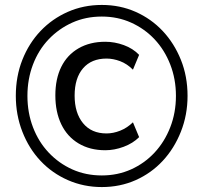

<svg xmlns="http://www.w3.org/2000/svg" viewBox="-20 -748 822 777"><path d="M392 9Q319 9 255 -19Q191 -47 144 -97Q97 -147 70.5 -215Q44 -283 44 -360Q44 -439 70.5 -506Q97 -573 144 -622.5Q191 -672 254.5 -700Q318 -728 392 -728Q466 -728 529 -700Q592 -672 638.5 -622.5Q685 -573 712 -506Q739 -439 739 -360Q739 -283 712 -215Q685 -147 638.5 -97Q592 -47 529 -19Q466 9 392 9ZM406 -140Q344 -140 298 -167.5Q252 -195 228 -245Q204 -295 204 -362Q204 -429 228 -477.5Q252 -526 298 -552.5Q344 -579 406 -579Q444 -579 481 -565.5Q518 -552 543 -526L518 -466Q494 -490 466 -500.5Q438 -511 411 -511Q350 -511 316 -471.5Q282 -432 282 -361Q282 -291 316 -249.5Q350 -208 411 -208Q438 -208 466 -219Q494 -230 518 -253L543 -193Q518 -168 480.5 -154Q443 -140 406 -140ZM392 -38Q456 -38 510.5 -62.5Q565 -87 605.5 -130.5Q646 -174 669 -233Q692 -292 692 -360Q692 -428 669 -487Q646 -546 605.5 -589Q565 -632 510.5 -656.5Q456 -681 392 -681Q327 -681 272.5 -656.5Q218 -632 177 -589Q136 -546 113.5 -487Q91 -428 91 -360Q91 -292 113.5 -233Q136 -174 177 -130.5Q218 -87 272.5 -62.5Q327 -38 392 -38Z"/></svg>

Font: Nunitoga
Style: Medium
Weight: 500
Designer: Vernon Adams
Foundry: Vernon Adams
Version: Version 1.0